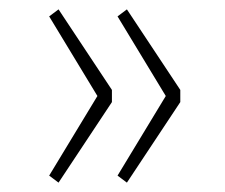

<svg xmlns="http://www.w3.org/2000/svg" viewBox="-20 -442 480 410"><path d="M85 -67 188 -237 85 -407 105 -422 219 -250V-224L105 -52ZM231 -67 334 -237 231 -407 251 -422 365 -250V-224L251 -52Z"/></svg>

Font: Maitree ExtraLight
Style: Regular
Weight: 250
Designer: CadsonDemak Team
Foundry: CadsonDemak
Version: Version 1.002